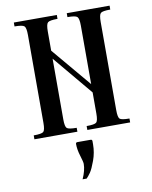

<svg xmlns="http://www.w3.org/2000/svg" viewBox="-103 -776 899 1134"><g transform="rotate(-10 346.5 -209.0)"><path d="M395.5 89.8V70.3C395.5 63.8 392.3 60.5 385.7 60.5H306.6C300.1 60.5 296.9 63.8 296.9 70.3C296.9 92.4 300.9 116.5 309.1 142.6C317.2 168.6 321.3 185.5 321.3 193.4C321.3 219.4 313.8 249 298.8 282.2H323.2C330.4 275.1 338.5 265 347.7 252C356.8 238.9 367 216.8 378.4 185.5C389.8 154.3 395.5 122.4 395.5 89.8ZM565.4 -85.9V-613.3C565.4 -642.6 569 -660.5 576.2 -667C583.3 -673.5 602.5 -676.8 633.8 -676.8V-700.2H377V-676.8C408.9 -676.8 428.4 -673.3 435.5 -666.5C442.7 -659.7 446.3 -641.9 446.3 -613.3V-262.7L248 -498V-613.3C248 -641.9 251.6 -659.7 258.8 -666.5C266 -673.3 285.5 -676.8 317.4 -676.8V-700.2H59.6V-676.8C91.5 -676.8 111 -673.3 118.2 -666.5C125.3 -659.7 128.9 -641.9 128.9 -613.3V-85.9C128.9 -57.3 125.3 -39.7 118.2 -33.2C111 -26.7 91.5 -23.4 59.6 -23.4V0H317.4V-23.4C285.5 -23.4 266 -26.7 258.8 -33.2C251.6 -39.7 248 -57.3 248 -85.9V-450.2L446.3 -212.9V-85.9C446.3 -57.3 442.7 -39.7 435.5 -33.2C428.4 -26.7 408.9 -23.4 377 -23.4V0H633.8V-23.4C601.9 -23.4 582.5 -26.7 575.7 -33.2C568.8 -39.7 565.4 -57.3 565.4 -85.9Z"/></g></svg>

Font: TriodPostnaja
Style: Medium
Weight: 500
Version: 20110805; ttfautohint (v0.96) -l 8 -r 50 -G 200 -x 14 -w "G"